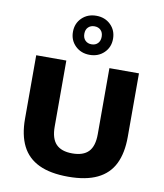

<svg xmlns="http://www.w3.org/2000/svg" viewBox="-93 -932 866 1014"><g transform="rotate(10 340.0 -424.5)"><path d="M341.5 7.5Q245.5 7.5 184.2 -21.8Q123 -51 93.8 -109.2Q64.5 -167.5 64.5 -254V-595H226V-240.5Q226 -177 254.5 -147.2Q283 -117.5 341.5 -117.5Q400.5 -117.5 428.8 -147.2Q457 -177 457 -240.5V-595H615.5V-254Q615.5 -167.5 586.8 -109.2Q558 -51 497.2 -21.8Q436.5 7.5 341.5 7.5ZM341.5 -646Q295 -646 264.5 -675.8Q234 -705.5 234 -750.5Q234 -796 264.5 -825.8Q295 -855.5 341.5 -855.5Q388 -855.5 418.5 -825.8Q449 -796 449 -750.5Q449 -705.5 418.5 -675.8Q388 -646 341.5 -646ZM341.5 -702.5Q362.5 -702.5 375.2 -715.5Q388 -728.5 388 -751Q388 -773.5 375.2 -786.2Q362.5 -799 341.5 -799Q321 -799 308 -786.2Q295 -773.5 295 -751Q295 -728.5 308 -715.5Q321 -702.5 341.5 -702.5Z"/></g></svg>

Font: Encode Sans SC
Style: Bold
Weight: 700
Version: Version 3.002